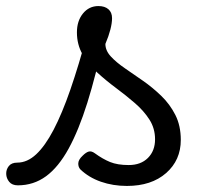

<svg xmlns="http://www.w3.org/2000/svg" viewBox="-114 -595 684 634"><path d="M-55 17Q-74 17 -83.5 5.5Q-93 -6 -93.5 -20.5Q-94 -35 -85 -46.5Q-76 -58 -57 -58Q-24 -58 5.5 -85.5Q35 -113 63 -166.5Q91 -220 118.5 -299.5Q146 -379 174 -483L229 -469Q203 -347 174.5 -256Q146 -165 112.5 -104Q79 -43 38 -13Q-3 17 -55 17ZM305 19Q259 19 219 5Q179 -9 151 -36Q144 -44 144.5 -56Q145 -68 159 -81Q170 -92 179 -94.5Q188 -97 199 -89Q225 -70 249.5 -60Q274 -50 311 -50Q351 -50 374.5 -73.5Q398 -97 398 -135Q398 -171 379.5 -200Q361 -229 331.5 -254.5Q302 -280 269 -304.5Q236 -329 206.5 -356Q177 -383 158.5 -415.5Q140 -448 140 -488Q140 -526 160 -550.5Q180 -575 211 -575Q232 -575 244 -564.5Q256 -554 256 -535Q256 -519 250.5 -497.5Q245 -476 234 -450Q234 -428 252 -408.5Q270 -389 298.5 -369.5Q327 -350 358.5 -328Q390 -306 418.5 -278.5Q447 -251 465 -215.5Q483 -180 483 -133Q483 -66 434.5 -23.5Q386 19 305 19Z"/></svg>

Font: Playwrite ES
Style: Regular
Weight: 400
Designer: Veronika Burian, José Scaglione
Foundry: TypeTogether
Version: Version 1.002